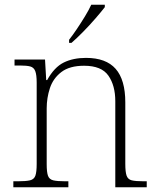

<svg xmlns="http://www.w3.org/2000/svg" viewBox="-20 -786 663 806"><path d="M36 0V-25H56Q89 -25 106 -29Q123 -33 128.5 -48.5Q134 -64 134 -98V-439Q134 -472 128 -487.5Q122 -503 107 -507Q92 -511 64 -511H41V-536H169L174 -450H178Q208 -504 247.5 -523.5Q287 -543 341 -543Q425 -543 465.5 -497Q506 -451 506 -356V-98Q506 -64 511.5 -48.5Q517 -33 533 -29Q549 -25 583 -25H596V0H464V-361Q464 -427 435 -468.5Q406 -510 333 -510Q272 -510 237.5 -483.5Q203 -457 189.5 -416Q176 -375 176 -331V-97Q176 -63 181.5 -48Q187 -33 203.5 -29Q220 -25 253 -25H267V0ZM270 -619Q285 -638 302.5 -664Q320 -690 336.5 -717Q353 -744 363 -766H420V-756Q407 -739 382 -710Q357 -681 329 -652.5Q301 -624 280 -606H270Z"/></svg>

Font: Noto Serif ExtraLight
Style: Regular
Weight: 200
Designer: Monotype Design Team
Foundry: Monotype Imaging Inc.
Version: Version 2.015; ttfautohint (v1.8.4.7-5d5b)